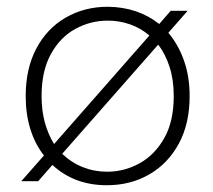

<svg xmlns="http://www.w3.org/2000/svg" viewBox="-20 -536 630 568"><path d="M43 0 110 -76Q84 -109 70 -153.5Q56 -198 56 -252Q56 -333 87.5 -392.5Q119 -452 174.5 -484Q230 -516 299 -516Q388 -515 451 -465L485 -504H535L478 -439Q507 -405 524 -357.5Q541 -310 541 -252Q541 -170 509 -111Q477 -52 421.5 -20Q366 12 296 12Q200 12 135 -48L93 0ZM103 -252Q103 -208 113 -172.5Q123 -137 140 -110L422 -431Q396 -453 364.5 -464Q333 -475 299 -475Q248 -475 203 -450.5Q158 -426 130.5 -376Q103 -326 103 -252ZM297 -28Q348 -28 393 -53Q438 -78 466 -127.5Q494 -177 494 -252Q494 -300 481.5 -338.5Q469 -377 448 -404L164 -81Q191 -55 225 -41.5Q259 -28 297 -28Z"/></svg>

Font: DM Sans ExtraLight
Style: Regular
Weight: 200
Designer: Colophon Foundry, Jonny Pinhorn
Foundry: Colophon Foundry
Version: Version 4.004; ttfautohint (v1.8.4.7-5d5b)